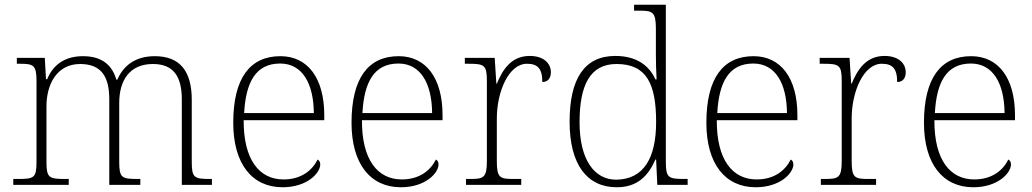

<svg xmlns="http://www.w3.org/2000/svg" viewBox="-20 -780 4355 810"><path d="M36 0H270V-25H254C187 -25 176 -30 176 -97V-331C176 -426 221 -510 318 -510C408 -510 441 -456 441 -361V0H572V-25H560C493 -25 483 -30 483 -98V-346C483 -437 524 -510 625 -510C713 -510 747 -456 747 -361V0H874V-25H866C799 -25 789 -30 789 -98V-359C789 -480 739 -543 633 -543C550 -543 500 -502 475 -444H471C454 -501 415 -543 330 -543C262 -543 207 -514 179 -446H174L169 -536H51V-511H65C121 -511 134 -505 134 -439V-98C134 -30 124 -25 57 -25H36Z M1172 10C1277 10 1331 -51 1331 -86C1331 -97 1327 -103 1320 -107C1297 -61 1251 -23 1176 -23C1074 -23 1007 -106 1008 -273H1348V-294C1348 -452 1277 -543 1163 -543C1035 -543 964 -451 964 -262C964 -88 1044 10 1172 10ZM1304 -303H1010C1017 -432 1058 -512 1162 -512C1256 -512 1303 -427 1304 -303Z M1671 10C1776 10 1830 -51 1830 -86C1830 -97 1826 -103 1819 -107C1796 -61 1750 -23 1675 -23C1573 -23 1506 -106 1507 -273H1847V-294C1847 -452 1776 -543 1662 -543C1534 -543 1463 -451 1463 -262C1463 -88 1543 10 1671 10ZM1803 -303H1509C1516 -432 1557 -512 1661 -512C1755 -512 1802 -427 1803 -303Z M1946 0H2179V-25H2146C2089 -25 2076 -30 2076 -100V-280C2076 -393 2126 -511 2203 -511C2247 -511 2268 -492 2268 -434C2293 -434 2304 -452 2304 -475C2304 -515 2271 -544 2215 -544C2136 -544 2100 -485 2076 -427H2074L2067 -536H1941V-511H1956C2023 -511 2034 -506 2034 -439V-101C2034 -30 2020 -25 1964 -25H1946Z M2582 10C2669 10 2715 -38 2745 -107H2748L2753 0H2881V-25H2867C2800 -25 2789 -30 2789 -97V-760H2655V-735H2677C2733 -735 2747 -730 2747 -659V-548C2747 -519 2748 -481 2750 -445H2745C2718 -506 2662 -544 2576 -544C2445 -544 2383 -447 2383 -267C2383 -85 2457 10 2582 10ZM2581 -22C2487 -21 2425 -107 2425 -264C2425 -422 2470 -510 2581 -510C2708 -510 2748 -426 2748 -265C2748 -114 2696 -24 2581 -22Z M3168 10C3273 10 3327 -51 3327 -86C3327 -97 3323 -103 3316 -107C3293 -61 3247 -23 3172 -23C3070 -23 3003 -106 3004 -273H3344V-294C3344 -452 3273 -543 3159 -543C3031 -543 2960 -451 2960 -262C2960 -88 3040 10 3168 10ZM3300 -303H3006C3013 -432 3054 -512 3158 -512C3252 -512 3299 -427 3300 -303Z M3443 0H3676V-25H3643C3586 -25 3573 -30 3573 -100V-280C3573 -393 3623 -511 3700 -511C3744 -511 3765 -492 3765 -434C3790 -434 3801 -452 3801 -475C3801 -515 3768 -544 3712 -544C3633 -544 3597 -485 3573 -427H3571L3564 -536H3438V-511H3453C3520 -511 3531 -506 3531 -439V-101C3531 -30 3517 -25 3461 -25H3443Z M4086 10C4191 10 4245 -51 4245 -86C4245 -97 4241 -103 4234 -107C4211 -61 4165 -23 4090 -23C3988 -23 3921 -106 3922 -273H4262V-294C4262 -452 4191 -543 4077 -543C3949 -543 3878 -451 3878 -262C3878 -88 3958 10 4086 10ZM4218 -303H3924C3931 -432 3972 -512 4076 -512C4170 -512 4217 -427 4218 -303Z"/></svg>

Font: Noto Serif Lao ExtraLight
Style: Regular
Weight: 200
Designer: Monotype Design Team
Foundry: Monotype Imaging Inc.
Version: Version 2.003